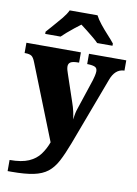

<svg xmlns="http://www.w3.org/2000/svg" viewBox="-107 -833 801 1121"><g transform="rotate(10 293.0 -272.5)"><path d="M19 155Q90 155 132 136.5Q174 118 198 85.5Q222 53 237 12L61 -431Q50 -460 37.5 -467.5Q25 -475 2 -475H-3V-536H320V-475H315Q283 -475 270 -467Q257 -459 257 -442Q257 -432 260 -421Q263 -410 267 -399L320 -242Q330 -214 336 -187Q342 -160 343 -142Q346 -164 349.5 -180Q353 -196 357 -207L417 -388Q420 -396 424 -414Q428 -432 428 -442Q428 -461 415 -467.5Q402 -474 373 -475H368V-536H589V-475H585Q533 -472 509 -406L358 -3Q333 63 310 106.5Q287 150 255 175Q223 200 172.5 210.5Q122 221 42 221H19ZM96 -619Q112 -638 135.5 -664Q159 -690 181 -717Q203 -744 213 -766H378Q389 -744 410.5 -717Q432 -690 456 -664Q480 -638 495 -619V-606H404Q394 -617 373.5 -634Q353 -651 331.5 -668Q310 -685 295 -696Q280 -685 258.5 -668Q237 -651 217.5 -634Q198 -617 187 -606H96Z"/></g></svg>

Font: Noto Serif Hentaigana Black
Style: Regular
Weight: 900
Designer: Kazuhiro Yamada
Foundry: nipponia
Version: Version 1.000; ttfautohint (v1.8.4.7-5d5b)